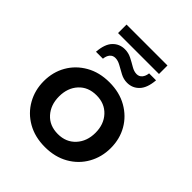

<svg xmlns="http://www.w3.org/2000/svg" viewBox="-188 -760 879 879"><g transform="rotate(45 251.0 -320.5)"><path d="M251 10Q186 10 137 -18Q88 -46 61 -94Q34 -142 34 -200Q34 -259 61 -306Q88 -353 137 -381Q186 -409 251 -409Q316 -409 365 -381Q414 -353 441 -306Q468 -259 468 -200Q468 -142 441 -94Q414 -46 365 -18Q316 10 251 10ZM251 -74Q304 -74 336.5 -109.5Q369 -145 369 -200Q369 -255 336.5 -290Q304 -325 251 -325Q197 -325 165 -290Q133 -255 133 -200Q133 -145 165 -109.5Q197 -74 251 -74ZM309 -464Q286 -464 265.5 -475Q245 -486 226.5 -496.5Q208 -507 191 -507Q175 -507 165 -495.5Q155 -484 153 -464H108Q112 -517 135.5 -541.5Q159 -566 194 -566Q217 -566 237.5 -555.5Q258 -545 276.5 -534Q295 -523 312 -523Q328 -523 338 -535Q348 -547 350 -566H395Q391 -514 367.5 -489Q344 -464 309 -464ZM119 -596V-651H384V-596Z"/></g></svg>

Font: Rokkitt SemiBold SemiBold
Style: Regular
Weight: 600
Version: Version 3.103